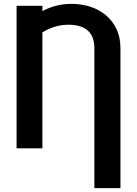

<svg xmlns="http://www.w3.org/2000/svg" viewBox="-20 -757 698 980"><path d="M64.6 -727.3H196.4V-700.3Q229.8 -718.4 266.7 -727.8Q303.6 -737.2 345.5 -737.2Q396.3 -737.2 441.6 -722.5Q486.9 -707.7 521 -679Q555 -650.2 574.9 -608Q594.8 -565.7 594.8 -510.7V203.1H461.6V-510.7Q461.6 -541.9 452.8 -564.6Q443.9 -587.4 427 -601.9Q410.2 -616.5 385.5 -623.6Q360.8 -630.7 328.8 -630.7Q259.9 -630.7 196.4 -591.6V0H64.6Z"/></svg>

Font: Inter P Semi Bold
Style: Regular
Weight: 600
Designer: Rasmus Andersson
Foundry: rsms
Version: Version 3.018;git-588b23468